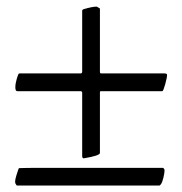

<svg xmlns="http://www.w3.org/2000/svg" viewBox="-20 -578 561 592"><path d="M288.1 -106.4Q288.1 -98.1 238.3 -89.8Q233.4 -89.8 233.4 -97.7V-292Q233.4 -296.9 227.5 -296.9H33.2Q27.3 -296.9 27.3 -308.6Q27.3 -320.3 31.7 -335Q36.1 -349.6 37.6 -350.6Q39.1 -351.6 41 -351.6H228.5Q233.4 -351.6 233.4 -357.4V-543Q232.4 -547.9 238.3 -549.8Q264.6 -557.6 278.3 -557.6L288.1 -551.8V-356.4Q288.1 -351.6 292 -351.6H487.3Q495.1 -351.6 495.1 -346.7Q495.1 -338.9 489.3 -317.9Q483.4 -296.9 480.5 -296.9H292Q288.1 -296.9 288.1 -293.9ZM150.9 -60.5H481.9Q483.4 -60.5 485.8 -57.6Q488.3 -54.7 486.8 -45.4Q481.4 -10.7 471.7 -5.9Q252 -5.9 32.2 -5.9Q31.2 -5.9 27.8 -11.7Q24.4 -17.6 30.8 -38.1Q37.1 -58.6 38.6 -59.6Q40 -60.5 150.9 -60.5Z"/></svg>

Font: CrimsonText-Roman
Style: Roman
Weight: 400
Version: Version 0.13